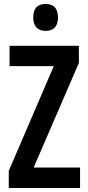

<svg xmlns="http://www.w3.org/2000/svg" viewBox="-20 -944 443 964"><path d="M209 -924C167 -924 147 -901 147 -856C147 -812 169 -789 209 -789C250 -789 271 -812 271 -856C271 -900 252 -924 209 -924ZM382 0V-103H149L376 -628V-714H28V-612H250L24 -86V0Z"/></svg>

Font: Noto Sans Arabic UI XCn SmBd
Style: Regular
Weight: 600
Width: 2
Designer: Monotype Design Team, Nadine Chahine and Nizar Qandah
Foundry: Monotype Imaging Inc.
Version: Version 2.010